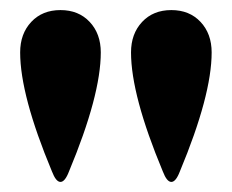

<svg xmlns="http://www.w3.org/2000/svg" viewBox="-20 -776 460 381"><path d="M83 -436Q20 -587 20 -672Q20 -709 42 -732.5Q64 -756 100 -756Q136 -756 158 -732.5Q180 -709 180 -672Q180 -587 117 -436Q109 -415 100 -415Q91 -415 83 -436ZM303 -436Q240 -587 240 -672Q240 -709 262 -732.5Q284 -756 320 -756Q356 -756 378 -732.5Q400 -709 400 -672Q400 -587 337 -436Q329 -415 320 -415Q311 -415 303 -436Z"/></svg>

Font: Raigarh
Style: Bold
Weight: 700
Designer: jaikishan Patel
Foundry: MagicType
Version: Version 1.000